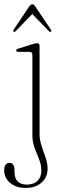

<svg xmlns="http://www.w3.org/2000/svg" viewBox="-29 -670 317 922"><path d="M161 -27.5Q161 -4 166.8 17.2Q172.5 38.5 180.2 59Q188 79.5 193.8 99.2Q199.5 119 199.5 140Q199.5 180.5 170.8 206.5Q142 232.5 95.5 232.5Q62.5 232.5 39.2 221Q16 209.5 3.5 190.5Q-9 171.5 -9 148.5Q-9 130.5 -2 121.2Q5 112 16.5 112Q27.5 112 34 120.5Q40.5 129 40.5 143.5V156Q40.5 185 55.5 200.8Q70.5 216.5 100.5 216.5Q133.5 216 151.5 198.2Q169.5 180.5 169.5 148.5Q169.5 131.5 165.2 115.5Q161 99.5 154.5 83.8Q148 68 141.5 51.8Q135 35.5 130.8 18Q126.5 0.5 126.5 -18V-405Q126.5 -413 123 -417Q119.5 -421 110.5 -421H61.5Q54.5 -421 51.5 -422.8Q48.5 -424.5 48.5 -427.5Q48.5 -433.5 60.5 -437L124 -457Q133 -460 139.2 -461.2Q145.5 -462.5 149 -462.5Q155.5 -462.5 158.2 -459.2Q161 -456 161 -449ZM126.8 -603.5H125.2L206.2 -520Q209 -518 211.5 -517Q213.9 -516 215.5 -517.5Q217.1 -519 217.1 -522Q217.1 -525 214.7 -528.5L141.4 -637.5Q137.4 -643.5 134.1 -646.5Q130.9 -649.5 126.4 -649.5Q122 -649.5 118.3 -646.5Q114.7 -643.5 110.2 -637.5L37.3 -528.5Q34.9 -525 34.9 -522Q34.9 -519 36.5 -517.5Q38.9 -516 41 -517Q43 -518 45.8 -520Z"/></svg>

Font: Fraunces Thin
Style: Regular
Weight: 250
Version: Version 1.000;[b76b70a41]